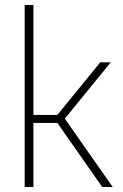

<svg xmlns="http://www.w3.org/2000/svg" viewBox="-20 -750 495 770"><path d="M114 0H79V-730H114V-289H210L382 -500H424L240 -274L432 0H390L210 -257H114Z"/></svg>

Font: Titillium Web[RUS by Daymarius]
Style: Regular
Weight: 200
Designer: Cyrillization by Daymarius
Foundry: Cyrillization by Daymarius
Version: Version 1.002 September 11, 2018